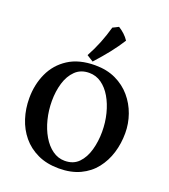

<svg xmlns="http://www.w3.org/2000/svg" viewBox="-167 -1064 1050 1193"><g transform="rotate(20 357.5 -467.5)"><path d="M357 -670Q434 -670 493 -642Q552 -614 592.5 -566.5Q633 -519 654 -459.5Q675 -400 675 -337Q675 -268 656 -206Q637 -144 598.5 -95Q560 -46 500.5 -18Q441 10 361 10Q281 10 220.5 -18.5Q160 -47 120 -95.5Q80 -144 60 -206.5Q40 -269 40 -338Q40 -428 74.5 -503.5Q109 -579 179.5 -624.5Q250 -670 357 -670ZM537 -296Q537 -358 522.5 -415Q508 -472 482 -516.5Q456 -561 419.5 -587Q383 -613 338 -613Q282 -613 246.5 -578.5Q211 -544 194.5 -489Q178 -434 178 -370Q178 -308 192.5 -250Q207 -192 234 -146Q261 -100 298 -73.5Q335 -47 379 -47Q436 -47 470.5 -82.5Q505 -118 521 -175Q537 -232 537 -296ZM413 -945Q433 -933 451.5 -916Q470 -899 483 -879Q452 -830 416 -784.5Q380 -739 332 -686L289 -713Q318 -766 339 -819Q360 -872 375 -926Q383 -929 393.5 -935Q404 -941 413 -945Z"/></g></svg>

Font: Alkalami
Style: Regular
Weight: 400
Designer: Becca Hirsbrunner Spalinger
Foundry: SIL International
Version: Version 2.000